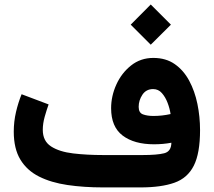

<svg xmlns="http://www.w3.org/2000/svg" viewBox="-20 -817 932 837"><path d="M637.2 -797.4 725.1 -709.5 637.2 -622.1 549.8 -709.5ZM727.1 -194.8Q691.4 -188 651.4 -188Q564.9 -188 514.6 -226.1Q464.4 -264.2 464.4 -345.2Q464.4 -397.9 487.1 -448.2Q509.8 -498.5 551.3 -531.5Q592.8 -564.5 648.4 -564.5Q703.1 -564.5 741.7 -537.6Q780.3 -510.7 804.7 -465.3Q829.1 -419.9 840.6 -364Q852.1 -308.1 852.1 -250Q852.1 -148.4 824.7 -94.5Q797.4 -40.5 740 -20.3Q682.6 0 592.3 0H429.7Q345.2 0 273.9 -10.5Q202.6 -21 150.1 -47.4Q97.7 -73.7 68.8 -121.3Q40 -168.9 40 -243.2Q40 -287.1 49.8 -328.9Q59.6 -370.6 74.2 -406.2L191.9 -361.8Q183.6 -338.9 175 -308.6Q166.5 -278.3 166.5 -251Q166.5 -202.1 202.6 -178.7Q238.8 -155.3 298.8 -148.2Q358.9 -141.1 429.7 -141.1H602.1Q665 -141.1 695.8 -148.9Q726.6 -156.7 727.1 -194.8ZM648.9 -311.5Q686.5 -311.5 723.6 -319.8Q720.2 -343.3 710.7 -368.4Q701.2 -393.6 685.8 -411.1Q670.4 -428.7 647.5 -428.7Q617.2 -428.7 600.8 -404.1Q584.5 -379.4 584.5 -351.1Q584.5 -325.2 603.3 -318.4Q622.1 -311.5 648.9 -311.5Z"/></svg>

Font: Vazirmatn UI FD ExtraBold
Style: Regular
Weight: 800
Designer: Saber Rastikerdar
Foundry: Saber Rastikerdar
Version: Version 33.003